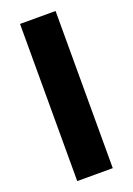

<svg xmlns="http://www.w3.org/2000/svg" viewBox="-144 -798 590 853"><g transform="rotate(-20 151.5 -371.5)"><path d="M67 0V-743H235V0Z"/></g></svg>

Font: Saira SemiExpanded
Style: Bold
Weight: 700
Width: 6
Designer: Hector Gatti with collaboration of the Omnibus-Type team
Foundry: Omnibus-Type
Version: Version 1.101